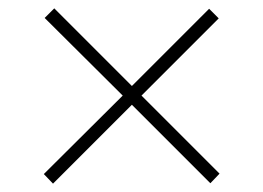

<svg xmlns="http://www.w3.org/2000/svg" viewBox="-20 -564 630 460"><path d="M481 -543 504 -520 319 -335 506 -148 484 -125 296 -313 107 -124 85 -147 274 -335 87 -521 110 -544 296 -358Z"/></svg>

Font: Aleo ExtraLight
Style: Regular
Weight: 250
Designer: Alessio Laiso
Foundry: Alessio Laiso
Version: Version 2.001;gftools[0.9.29]